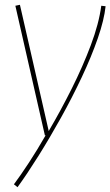

<svg xmlns="http://www.w3.org/2000/svg" viewBox="-20 -560 460 800"><path d="M402 -536 420 -534Q414 -477 387.5 -400.5Q361 -324 321 -239Q281 -154 234 -69.5Q187 15 140 90Q93 165 53 220L38 208Q67 169 101 117Q135 65 170 4H167L44 -536L63 -540L183 -14Q233 -99 279 -191Q325 -283 358.5 -372Q392 -461 402 -536Z"/></svg>

Font: Georama Thin
Style: Italic
Weight: 100
Italic angle: -9°
Designer: Jean-Baptiste Levee
Foundry: Production Type
Version: Version 1.000